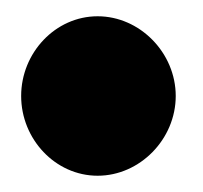

<svg xmlns="http://www.w3.org/2000/svg" viewBox="-20 -520 250 236"><path d="M100 -304C152 -304 196 -349 196 -402C196 -455 152 -500 100 -500C48 -500 6 -455 6 -402C6 -349 48 -304 100 -304Z"/></svg>

Font: Ny Stormning
Style: Sv
Weight: 900
Designer: Robert Jablonski, Mew Too
Foundry: Cannot Into Space Fonts
Version: Version 0.90